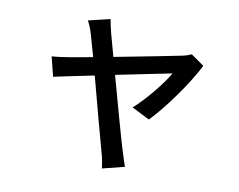

<svg xmlns="http://www.w3.org/2000/svg" viewBox="-78 -727 1156 927"><g transform="rotate(10 500.0 -263.0)"><path d="M392 -622 285 -596C295 -579 304 -557 311 -532C317 -511 328 -473 341 -426C286 -416 244 -408 230 -406C198 -401 172 -397 143 -395L167 -299C195 -305 274 -322 364 -340C401 -200 446 -32 460 17C468 43 473 72 476 96L584 69C577 50 566 13 560 -5C545 -52 499 -219 460 -360C586 -386 708 -410 732 -415C701 -360 628 -271 571 -220L658 -176C728 -247 830 -391 872 -477L808 -522C797 -517 780 -511 765 -508C729 -500 572 -470 437 -444C424 -491 413 -530 407 -553C401 -578 395 -602 392 -622Z"/></g></svg>

Font: Noto Sans HK Medium
Style: Regular
Weight: 500
Designer: Ryoko NISHIZUKA 西塚涼子 (kana, bopomofo & ideographs); Paul D. Hunt (Latin, Greek & Cyrillic); Sandoll Communications 산돌커뮤니
Foundry: Adobe
Version: Version 2.002;hotconv 1.0.116;makeotfexe 2.5.65601